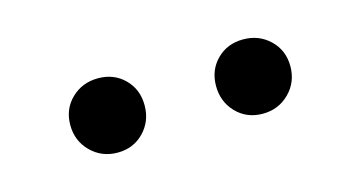

<svg xmlns="http://www.w3.org/2000/svg" viewBox="-31 -851 482 257"><g transform="rotate(-15 210.5 -722.5)"><path d="M348 -759.5Q363 -745 363 -723Q363 -701 348 -686Q333 -671 311 -671Q289 -671 274.5 -686Q260 -701 260 -723Q260 -745 274.5 -759.5Q289 -774 311 -774Q333 -774 348 -759.5ZM146.5 -759.5Q161 -745 161 -723Q161 -701 146.5 -686Q132 -671 110 -671Q88 -671 73 -686Q58 -701 58 -723Q58 -745 73 -759.5Q88 -774 110 -774Q132 -774 146.5 -759.5Z"/></g></svg>

Font: Hind Guntur
Style: Regular
Weight: 400
Version: Version 1.000;PS 1.0;hotconv 1.0.86;makeotf.lib2.5.63406; tt